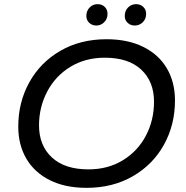

<svg xmlns="http://www.w3.org/2000/svg" viewBox="-20 -897 895 925"><path d="M68 -287Q68 -404 121 -500Q174 -596 270.5 -652Q367 -708 493 -708Q596 -708 670.5 -671Q745 -634 784 -567.5Q823 -501 823 -413Q823 -296 770 -200Q717 -104 620 -48Q523 8 397 8Q294 8 220 -29Q146 -66 107 -132.5Q68 -199 68 -287ZM722 -407Q722 -504 660.5 -561.5Q599 -619 485 -619Q391 -619 319 -575Q247 -531 207.5 -456Q168 -381 168 -293Q168 -196 230 -138.5Q292 -81 406 -81Q500 -81 572 -125Q644 -169 683 -243.5Q722 -318 722 -407ZM396 -820Q396 -845 412 -861Q428 -877 450 -877Q471 -877 484.5 -864Q498 -851 498 -830Q498 -806 482 -790Q466 -774 444 -774Q424 -774 410 -787Q396 -800 396 -820ZM581 -820Q581 -845 597 -861Q613 -877 636 -877Q656 -877 670 -864Q684 -851 684 -830Q684 -806 668 -790Q652 -774 629 -774Q609 -774 595 -787Q581 -800 581 -820Z"/></svg>

Font: Montserrat Alternates Medium
Style: Italic
Weight: 500
Italic angle: -11.3°
Designer: Julieta Ulanovsky
Foundry: Julieta Ulanovsky
Version: Version 7.200